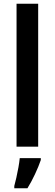

<svg xmlns="http://www.w3.org/2000/svg" viewBox="-20 -780 290 1021"><path d="M183 0H68V-760H183ZM197 71Q185 106 166 146.5Q147 187 126 221H56V209Q61 191 67 164.5Q73 138 78 110Q83 82 85 61H197Z"/></svg>

Font: Noto Sans Kannada Condensed SemiBold
Style: Regular
Weight: 600
Width: 3
Designer: Jelle Bosma - Monotype Design Team
Foundry: Monotype Imaging Inc.
Version: Version 2.005; ttfautohint (v1.8.4.7-5d5b)